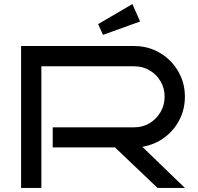

<svg xmlns="http://www.w3.org/2000/svg" viewBox="-20 -927 976 947"><path d="M892 0H757L547 -200H240V-299H642Q684 -299 718 -319.5Q752 -340 772 -374.5Q792 -409 792 -450Q792 -492 772 -526Q752 -560 718 -580Q684 -600 642 -600H184V0H84V-700H642Q711 -700 768 -666.5Q825 -633 858.5 -576Q892 -519 892 -450Q892 -388 864.5 -335Q837 -282 789.5 -247.5Q742 -213 682 -203ZM671 -821 488 -755 464 -808 633 -907Z"/></svg>

Font: Bruno Ace
Style: Regular
Weight: 400
Version: Version 1.100; ttfautohint (v1.8.4.7-5d5b);gftools[0.9.27]